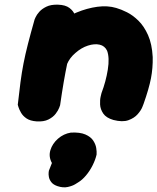

<svg xmlns="http://www.w3.org/2000/svg" viewBox="-20 -520 673 821"><path d="M465 -7Q434 -16 421.5 -34.5Q409 -53 408 -73Q407 -93 410.5 -107.5Q414 -122 414 -122Q433 -172 441 -222.5Q449 -273 438 -303Q428 -324 406 -329Q384 -334 356 -325Q328 -316 303 -294Q278 -273 266.5 -245.5Q255 -218 249.5 -192Q244 -166 239 -150Q233 -129 231 -119Q229 -109 228 -103Q227 -97 223 -86Q223 -86 221 -77.5Q219 -69 211.5 -57.5Q204 -46 188 -37Q172 -28 144 -26Q121 -25 106.5 -37.5Q92 -50 84.5 -62.5Q77 -75 77 -75Q70 -87 70.5 -99.5Q71 -112 75.5 -131.5Q80 -151 85 -183Q87 -223 90.5 -248Q94 -273 101 -291Q108 -309 121 -326.5Q134 -344 155 -368Q183 -396 223 -422Q263 -448 307.5 -466.5Q352 -485 396 -491Q440 -497 477 -486Q498 -480 523 -467.5Q548 -455 572 -431.5Q596 -408 613 -370Q630 -332 633 -276Q634 -229 625.5 -185Q617 -141 594 -76Q594 -76 588.5 -62Q583 -48 568.5 -31.5Q554 -15 529 -6Q504 3 465 -7ZM136 -1Q109 -3 93.5 -13.5Q78 -24 70 -38Q62 -52 59 -62Q56 -72 56 -72Q62 -126 67.5 -168Q73 -210 80.5 -248.5Q88 -287 99.5 -332Q111 -377 128 -437Q128 -437 132.5 -447Q137 -457 148 -469.5Q159 -482 178.5 -491.5Q198 -501 228 -500Q260 -499 277 -486Q294 -473 300 -456.5Q306 -440 306.5 -427.5Q307 -415 307 -415Q295 -367 285.5 -328Q276 -289 268 -251Q260 -213 252.5 -169.5Q245 -126 237 -70Q237 -70 233 -59Q229 -48 218 -33.5Q207 -19 187 -9Q167 1 136 -1ZM226 276Q208 270 199.5 259Q191 248 189 236.5Q187 225 188 217.5Q189 210 189 210L202 177Q187 150 195.5 122Q204 94 228 73Q252 52 283 47Q322 45 345 55Q368 65 378.5 81Q389 97 391.5 113Q394 129 393 141Q388 163 376 187Q364 211 347.5 230.5Q331 250 314 260Q314 260 302 267.5Q290 275 270 279.5Q250 284 226 276Z"/></svg>

Font: Sour Gummy Black
Style: Italic
Weight: 900
Italic angle: -11.3°
Designer: Stefie Justprince
Foundry: Eifetstype
Version: Version 1.000